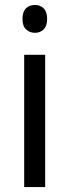

<svg xmlns="http://www.w3.org/2000/svg" viewBox="-20 -758 281 778"><path d="M122 -738Q143 -738 157 -724Q171 -710 171 -681Q171 -653 157 -639Q143 -625 122 -625Q100 -625 85.5 -639Q71 -653 71 -681Q71 -710 85 -724Q99 -738 122 -738ZM163 -536V0H78V-536Z"/></svg>

Font: Noto Sans Hebrew SemiCondensed
Style: Regular
Weight: 400
Width: 4
Designer: Monotype Design Team
Foundry: Monotype Imaging Inc.
Version: Version 2.004; ttfautohint (v1.8.4.7-5d5b)